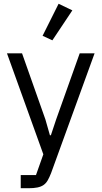

<svg xmlns="http://www.w3.org/2000/svg" viewBox="-20 -799 539 1019"><path d="M403 -516H482L251 120Q242 143 233 158.5Q224 174 211 183Q198 192 178.5 196Q159 200 131 200H90V130H171L210 20L17 -516H97L221 -165L245 -81H250L278 -165ZM258 -585 206 -609 291 -779 364 -744Z"/></svg>

Font: IBM Plex Sans
Style: Regular
Weight: 400
Designer: Mike Abbink, Paul van der Laan, Pieter van Rosmalen
Foundry: Bold Monday
Version: Version 3.005